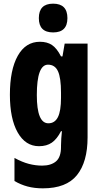

<svg xmlns="http://www.w3.org/2000/svg" viewBox="-20 -788 551 1048"><path d="M198 -560Q237 -560 263.5 -542.5Q290 -525 313 -480H321L333 -550H458V-38Q458 96 400 168Q342 240 214 240Q168 240 130.5 230Q93 220 59 200V74Q101 97 137.5 106.5Q174 116 210 116Q258 116 285.5 93Q313 70 313 14V6Q313 -10 314.5 -32.5Q316 -55 318 -72H313Q291 -29 263 -9.5Q235 10 193 10Q119 10 76.5 -65Q34 -140 34 -271Q34 -407 77 -483.5Q120 -560 198 -560ZM242 -435Q181 -435 181 -269Q181 -115 244 -115Q279 -115 296 -148.5Q313 -182 313 -254V-282Q313 -363 296.5 -399Q280 -435 242 -435ZM270 -768Q348 -768 348 -689Q348 -611 270 -611Q192 -611 192 -689Q192 -768 270 -768Z"/></svg>

Font: Noto Sans Ethiopic ExtraCondensed ExtraBold
Style: Regular
Weight: 800
Width: 2
Designer: Monotype Design Team
Foundry: Monotype Imaging Inc.
Version: Version 2.102; ttfautohint (v1.8.4.7-5d5b)